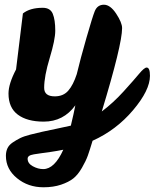

<svg xmlns="http://www.w3.org/2000/svg" viewBox="-20 -519 655 813"><path d="M161 -486Q193 -486 203.5 -460.5Q214 -435 214 -389Q214 -351 190.5 -273.5Q167 -196 167 -147Q167 -111 212 -111Q248 -111 269 -135Q290 -159 305 -205Q320 -268 346 -358.5Q372 -449 381 -471Q392 -499 420 -499Q447 -499 472 -461Q497 -423 497 -400Q497 -330 411 -47Q460 -84 503.5 -132Q547 -180 569 -206.5Q591 -233 601 -233Q615 -233 615 -198Q615 -137 543.5 -52.5Q472 32 372 77Q360 117 352 139.5Q344 162 327 191.5Q310 221 290.5 236.5Q271 252 238.5 263Q206 274 164 274Q99 274 52 235.5Q5 197 5 141Q5 123 11.5 109Q18 95 33.5 84.5Q49 74 65 66Q81 58 108.5 51Q136 44 158.5 39Q181 34 217.5 26.5Q254 19 280 13Q293 -41 299 -73Q249 -4 165 -4Q95 -4 55.5 -33.5Q16 -63 16 -123Q16 -164 48 -225L77 -462Q107 -486 161 -486ZM163 197Q211 197 248 115Q224 120 196.5 124Q169 128 153.5 130Q138 132 123.5 134.5Q109 137 103 141.5Q97 146 97 153Q97 173 119 185Q141 197 163 197Z"/></svg>

Font: LeckerliOne
Style: Regular
Weight: 400
Designer: Gesine Todt
Foundry: Gesine Todt
Version: Version 1.000